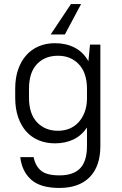

<svg xmlns="http://www.w3.org/2000/svg" viewBox="-20 -720 600 947"><path d="M251 -13Q207 -13 171 -28Q135 -43 109.5 -71.5Q84 -100 69.5 -142Q55 -184 55 -238V-282Q55 -336 69.5 -377.5Q84 -419 110 -448Q136 -477 172 -492Q208 -507 251 -507Q306 -507 348.5 -485Q391 -463 416 -418L424 -500H475V0Q475 100 422.5 153.5Q370 207 273 207Q179 207 133.5 166Q88 125 80 55H146Q154 98 182 121.5Q210 145 273 145Q342 145 375.5 110Q409 75 409 0V-91Q383 -52 343 -32.5Q303 -13 251 -13ZM266 -75Q297 -75 322.5 -85.5Q348 -96 367 -116.5Q386 -137 397 -165.5Q408 -194 409 -230V-289Q407 -364 367.5 -404.5Q328 -445 266 -445Q201 -445 162 -403.5Q123 -362 123 -282V-238Q123 -159 162.5 -117Q202 -75 266 -75ZM300 -550H230L330 -700H380Z"/></svg>

Font: PT Root UI Web
Style: Regular
Weight: 400
Designer: Vitaly Kuzmin
Foundry: ParaType Ltd.
Version: Version 1.000W